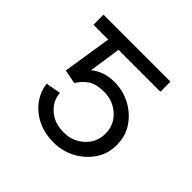

<svg xmlns="http://www.w3.org/2000/svg" viewBox="-134 -643 785 785"><g transform="rotate(45 258.0 -251.0)"><path d="M270.5 -52.2Q321.8 -52.2 358.4 -85.4Q395 -118.7 395 -169.4Q395 -220.2 358.4 -253.4Q321.8 -286.6 270.5 -286.6Q225.6 -286.6 201.2 -270.8Q176.8 -254.9 158.2 -225.6L121.1 -232.9L97.7 -237.3L130.9 -449.7H45.4V-507.8H432.6V-449.7H190.4L169.9 -311Q187.5 -326.2 212.6 -335.7Q237.8 -345.2 272.5 -345.2Q321.3 -345.2 364.3 -322.5Q407.2 -299.8 434.1 -260.3Q460.9 -220.7 460.9 -169.4Q460.9 -118.2 433.8 -78.6Q406.7 -39.1 363.3 -16.4Q319.8 6.3 270.5 6.3Q219.2 6.3 178.2 -13.2Q137.2 -32.7 111.6 -66.9Q85.9 -101.1 80.6 -144L145.5 -155.8Q147.5 -114.3 181.4 -83.3Q215.3 -52.2 270.5 -52.2Z"/></g></svg>

Font: Giphurs Light
Style: Regular
Weight: 300
Version: Version 0.920; ttfautohint (v1.8.4.7-5d5b)